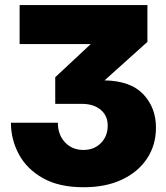

<svg xmlns="http://www.w3.org/2000/svg" viewBox="-20 -748 672 779"><path d="M319.3 11.7Q219.2 11.7 153.8 -25.4Q88.4 -62.5 56.4 -122.3Q24.4 -182.1 24.4 -250H214.8Q214.8 -201.2 243.9 -170.4Q272.9 -139.6 318.4 -139.6Q361.8 -139.6 389.4 -167.5Q417 -195.3 417 -238.3Q417 -278.8 388.4 -302.7Q359.9 -326.7 310.5 -326.7H204.1V-434.6L347.7 -568.8V-569.3H59.6V-727.5H578.1V-578.1L404.3 -421.9Q510.3 -419.9 561.5 -365.5Q612.8 -311 612.8 -230Q612.8 -159.7 576.7 -105Q540.5 -50.3 474.9 -19.3Q409.2 11.7 319.3 11.7Z"/></svg>

Font: Inter Display Black
Style: Regular
Weight: 900
Designer: Rasmus Andersson
Foundry: rsms
Version: Version 4.000;git-a52131595